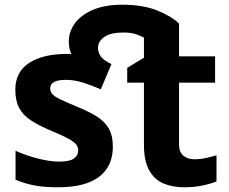

<svg xmlns="http://www.w3.org/2000/svg" viewBox="-20 -785 971 815"><path d="M226 10Q169 10 128 2.5Q87 -5 46 -22V-145Q90 -125 141 -112Q192 -99 231 -99Q275 -99 293.5 -112Q312 -125 312 -146Q312 -160 304.5 -170.5Q297 -181 272.5 -195Q248 -209 195 -231Q143 -253 110 -275Q77 -297 61 -327.5Q45 -358 45 -404Q45 -480 104 -518Q163 -556 261 -556Q272 -556 283 -556Q272 -579 272 -608Q272 -650 297.5 -685.5Q323 -721 374 -743Q425 -765 499 -765Q587 -765 647.5 -740.5Q708 -716 740 -685V-546H893V-434H740V-171Q740 -140 758 -124.5Q776 -109 805 -109Q830 -109 853 -114Q876 -119 899 -126V-15Q875 -5 839.5 2.5Q804 10 762 10Q713 10 674.5 -6Q636 -22 613.5 -61.5Q591 -101 591 -171V-434H520V-497L591 -540V-625Q576 -634 555 -640.5Q534 -647 504 -647Q449 -647 422.5 -628Q396 -609 396 -582Q396 -563 407 -546.5Q418 -530 453 -513L408 -406Q368 -423 332 -434.5Q296 -446 259 -446Q193 -446 193 -410Q193 -397 201.5 -386.5Q210 -376 234.5 -364Q259 -352 307 -332Q354 -313 388 -292.5Q422 -272 440.5 -241.5Q459 -211 459 -162Q459 -79 400.5 -34.5Q342 10 226 10Z"/></svg>

Font: RS Noto Sans
Style: Bold
Weight: 700
Designer: Monotype Design Team
Foundry: Monotype Imaging Inc.
Version: Version 3.10